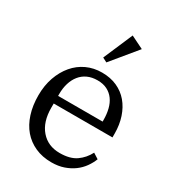

<svg xmlns="http://www.w3.org/2000/svg" viewBox="-188 -885 913 1005"><g transform="rotate(30 268.0 -382.0)"><path d="M279 12Q224 12 180.5 -7.5Q137 -27 107 -62Q77 -97 61 -147Q45 -197 45 -258Q45 -318 62.5 -367.5Q80 -417 110.5 -453Q141 -489 183 -508.5Q225 -528 275 -528Q326 -528 366 -510Q406 -492 433.5 -459.5Q461 -427 476 -382Q491 -337 491 -284V-261H136V-235Q136 -150 178.5 -101Q221 -52 292 -52Q354 -52 390.5 -77.5Q427 -103 448 -144L481 -123Q471 -97 453.5 -72.5Q436 -48 411 -29.5Q386 -11 353 0.5Q320 12 279 12ZM136 -307H405V-317Q405 -352 397.5 -382Q390 -412 374 -434Q358 -456 333.5 -468.5Q309 -481 275 -481Q241 -481 215 -469Q189 -457 171.5 -435Q154 -413 145 -383.5Q136 -354 136 -319ZM240 -599 316 -776 393 -738 267 -585Z"/></g></svg>

Font: IBM Plex Serif
Style: Regular
Weight: 400
Designer: Mike Abbink, Paul van der Laan, Pieter van Rosmalen
Foundry: Bold Monday
Version: Version 2.6